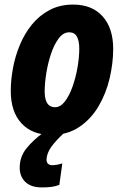

<svg xmlns="http://www.w3.org/2000/svg" viewBox="-20 -579 541 838"><path d="M204 10Q121 10 74 -40.5Q27 -91 27 -182Q27 -229 36.5 -281Q46 -333 66.5 -382.5Q87 -432 119 -471.5Q151 -511 196 -535Q241 -559 299 -559Q382 -559 428 -507.5Q474 -456 474 -366Q474 -303 458.5 -237Q443 -171 410 -115Q377 -59 325.5 -24.5Q274 10 204 10ZM220 -111Q244 -111 263.5 -136.5Q283 -162 297 -202Q311 -242 318.5 -286Q326 -330 326 -367Q326 -401 315.5 -419.5Q305 -438 282 -438Q256 -438 236 -411Q216 -384 202.5 -343.5Q189 -303 182 -259Q175 -215 175 -180Q175 -111 220 -111ZM163 239Q115 239 90.5 215Q66 191 66 153Q66 105 95.5 68.5Q125 32 169 0H261Q223 35 203.5 62.5Q184 90 183 118Q183 130 190 136Q197 142 207 142Q217 142 228.5 140Q240 138 252 134L239 228Q220 235 202 237Q184 239 163 239Z"/></svg>

Font: Noto Sans Condensed ExtraBold
Style: Italic
Weight: 800
Width: 3
Italic angle: -12°
Designer: Monotype Design Team
Foundry: Monotype Imaging Inc.
Version: Version 2.013; ttfautohint (v1.8.4.7-5d5b)